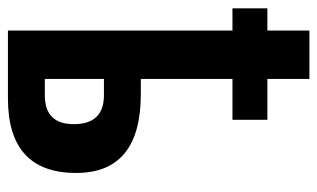

<svg xmlns="http://www.w3.org/2000/svg" viewBox="-178 -622 800 484"><g transform="rotate(90 222.0 -380.0)"><path d="M57 -760V-654H1V-566H57V0H228Q416 0 416 -172Q416 -335 217 -335H179V-566H282V-654H179V-760ZM293 -166Q293 -93 220 -93H179V-242H220Q293 -242 293 -166Z"/></g></svg>

Font: Noto Sans UI Condensed
Style: Bold
Weight: 700
Width: 3
Designer: Monotype Design Team
Foundry: Monotype Imaging Inc.
Version: 1.001